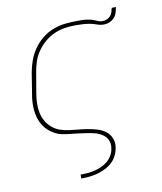

<svg xmlns="http://www.w3.org/2000/svg" viewBox="-86 -630 772 915"><g transform="rotate(-10 300.0 -173.0)"><path d="M233 215V196H234Q251 196 268 194.5Q285 193 301.5 189Q318 185 335 177.5Q352 170 365.5 158.5Q379 147 388 131Q397 115 399 98Q403 78 395.5 60Q388 42 372 31Q356 20 337.5 15Q319 10 299.5 7Q280 4 260.5 1.5Q241 -1 221.5 -3Q202 -5 182.5 -8.5Q163 -12 146 -21Q129 -30 115 -42.5Q101 -55 91 -71Q81 -87 75.5 -105.5Q70 -124 68 -143.5Q66 -163 67 -183Q68 -203 72 -223L88 -323Q93 -352 103.5 -381Q114 -410 132 -435.5Q150 -461 174.5 -480.5Q199 -500 228 -511Q257 -522 286.5 -525Q316 -528 345 -528Q355 -528 365.5 -528Q376 -528 386.5 -526.5Q397 -525 407 -523Q417 -521 426 -517Q435 -513 444 -509.5Q453 -506 464 -506Q474 -506 484.5 -510.5Q495 -515 502 -523Q509 -531 512 -541Q515 -551 517 -561H538Q535 -548 531 -534.5Q527 -521 517 -510.5Q507 -500 494 -494.5Q481 -489 468 -489Q450 -489 434 -495Q418 -501 401.5 -504Q385 -507 367 -508Q349 -509 332 -509Q306 -509 280 -505Q254 -501 229 -490Q204 -479 182.5 -460.5Q161 -442 145.5 -419.5Q130 -397 121.5 -371.5Q113 -346 109 -320L92 -220Q88 -197 87.5 -173.5Q87 -150 91.5 -128Q96 -106 107 -87Q118 -68 134.5 -54Q151 -40 172 -32.5Q193 -25 216 -22Q239 -19 262 -17Q285 -15 307.5 -11Q330 -7 351.5 -0.5Q373 6 390 19Q407 32 415.5 53.5Q424 75 420 98Q417 117 408 135.5Q399 154 384 168Q369 182 349.5 191.5Q330 201 311 206Q292 211 272.5 213Q253 215 234 215Z"/></g></svg>

Font: Iosevka Aile Thin Oblique
Style: Regular
Weight: 100
Italic angle: -9°
Designer: Belleve Invis
Foundry: Belleve Invis
Version: Version 31.1.0; ttfautohint (v1.8.4)